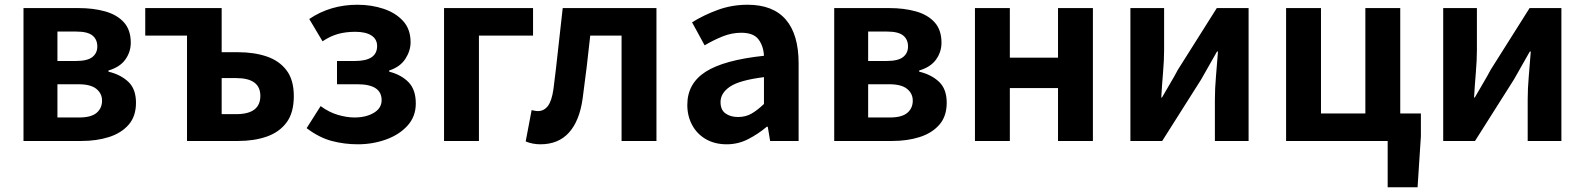

<svg xmlns="http://www.w3.org/2000/svg" viewBox="-20 -594 6678 809"><path d="M79 0V-560H311Q373 -560 423 -546Q473 -532 502 -500Q531 -468 531 -414Q531 -375 508 -343Q485 -311 437 -297V-292Q488 -280 520.5 -249.5Q553 -219 553 -161Q553 -104 522 -68.5Q491 -33 439 -16.5Q387 0 323 0ZM222 -337H299Q348 -337 369 -353.5Q390 -370 390 -398Q390 -428 369.5 -444.5Q349 -461 302 -461H222ZM222 -99H314Q364 -99 387 -118.5Q410 -138 410 -170Q410 -200 386 -219.5Q362 -239 311 -239H222Z M768 0V-444H592V-560H914V-374H983Q1051 -374 1104 -356Q1157 -338 1187.5 -297.5Q1218 -257 1218 -189Q1218 -119 1187.5 -78Q1157 -37 1104 -18.5Q1051 0 983 0ZM914 -113H975Q1077 -113 1077 -190Q1077 -265 975 -265H914Z M1488 14Q1431 14 1378 0Q1325 -14 1272 -54L1331 -147Q1366 -121 1403.5 -110Q1441 -99 1474 -99Q1522 -99 1555 -118.5Q1588 -138 1588 -172Q1588 -239 1486 -239H1400V-337H1475Q1569 -337 1569 -400Q1569 -429 1545 -444.5Q1521 -460 1477 -460Q1437 -460 1404.5 -451Q1372 -442 1339 -420L1283 -514Q1372 -574 1486 -574Q1545 -574 1596 -557Q1647 -540 1678.5 -505.5Q1710 -471 1710 -416Q1710 -380 1688 -346Q1666 -312 1620 -297V-292Q1671 -279 1701.5 -247.5Q1732 -216 1732 -158Q1732 -103 1697 -64.5Q1662 -26 1606 -6Q1550 14 1488 14Z M1851 0V-560H2226V-444H1998V0Z M2257 14Q2224 14 2195 2L2220 -130Q2226 -129 2232.5 -127.5Q2239 -126 2247 -126Q2272 -126 2288.5 -147.5Q2305 -169 2312 -219Q2323 -304 2332 -389.5Q2341 -475 2351 -560H2746V0H2599V-444H2467Q2460 -378 2452 -311.5Q2444 -245 2435 -179Q2422 -85 2377.5 -35.5Q2333 14 2257 14Z M3042 14Q2992 14 2954.5 -7.5Q2917 -29 2896.5 -67Q2876 -105 2876 -152Q2876 -242 2953 -291.5Q3030 -341 3199 -359Q3197 -400 3176 -428Q3155 -456 3103 -456Q3064 -456 3026 -441Q2988 -426 2949 -403L2896 -500Q2946 -531 3005 -552.5Q3064 -574 3130 -574Q3237 -574 3291 -511.5Q3345 -449 3345 -327V0H3225L3215 -60H3211Q3174 -29 3132 -7.5Q3090 14 3042 14ZM3090 -101Q3122 -101 3147 -115.5Q3172 -130 3199 -156V-269Q3096 -256 3056 -229Q3016 -202 3016 -164Q3016 -131 3037 -116Q3058 -101 3090 -101Z M3495 0V-560H3727Q3789 -560 3839 -546Q3889 -532 3918 -500Q3947 -468 3947 -414Q3947 -375 3924 -343Q3901 -311 3853 -297V-292Q3904 -280 3936.5 -249.5Q3969 -219 3969 -161Q3969 -104 3938 -68.5Q3907 -33 3855 -16.5Q3803 0 3739 0ZM3638 -337H3715Q3764 -337 3785 -353.5Q3806 -370 3806 -398Q3806 -428 3785.5 -444.5Q3765 -461 3718 -461H3638ZM3638 -99H3730Q3780 -99 3803 -118.5Q3826 -138 3826 -170Q3826 -200 3802 -219.5Q3778 -239 3727 -239H3638Z M4088 0V-560H4235V-351H4438V-560H4585V0H4438V-223H4235V0Z M4743 0V-560H4885V-383Q4885 -341 4880.5 -288Q4876 -235 4873 -183H4876Q4890 -208 4910 -241.5Q4930 -275 4943 -300L5107 -560H5241V0H5099V-176Q5099 -219 5103.5 -272Q5108 -325 5112 -377H5108Q5094 -352 5074.5 -318Q5055 -284 5041 -259L4877 0Z M5827 195V0H5399V-560H5546V-116H5733V-560H5880V-116H5967V-20L5953 195Z M6061 0V-560H6203V-383Q6203 -341 6198.5 -288Q6194 -235 6191 -183H6194Q6208 -208 6228 -241.5Q6248 -275 6261 -300L6425 -560H6559V0H6417V-176Q6417 -219 6421.5 -272Q6426 -325 6430 -377H6426Q6412 -352 6392.5 -318Q6373 -284 6359 -259L6195 0Z"/></svg>

Font: Chiron Sans HK TT
Style: Bold
Weight: 700
Designer: Ryoko NISHIZUKA 西塚涼子 (kana, bopomofo & ideographs); Paul D. Hunt (Latin, Greek & Cyrillic); Sandoll Communications 산돌커뮤니
Foundry: Adobe
Version: Version 2.022;hotconv 1.0.109;makeotfexe 2.5.65596